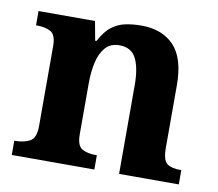

<svg xmlns="http://www.w3.org/2000/svg" viewBox="-66 -626 799 703"><g transform="rotate(10 333.5 -274.5)"><path d="M20 0V-53H22Q56 -53 78 -65Q100 -77 100 -122V-418Q100 -460 80.5 -471.5Q61 -483 28 -483H25V-536H235L248 -465H253Q273 -503 296.5 -520.5Q320 -538 347.5 -543.5Q375 -549 406 -549Q483 -549 527 -503Q571 -457 571 -356V-124Q571 -78 587.5 -65.5Q604 -53 638 -53H641V0H419V-329Q419 -394 401 -429Q383 -464 339 -464Q306 -464 287 -442.5Q268 -421 260 -385.5Q252 -350 252 -309V-118Q252 -76 271.5 -64.5Q291 -53 324 -53H327V0Z"/></g></svg>

Font: Noto Serif Oriya
Style: Bold
Weight: 700
Designer: David Williams
Foundry: Google LLC, David Williams
Version: Version 1.051; ttfautohint (v1.8.4.7-5d5b)